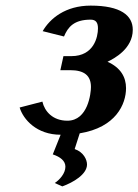

<svg xmlns="http://www.w3.org/2000/svg" viewBox="-20 -470 493 684"><path d="M196 10 168 80C195 89 213 103 213 124C213 148 192 171 175 182L202 194C241 180 290 151 290 116C290 99 278 72 246 61L264 5C393 -16 429 -99 429 -156C429 -195 410 -229 363 -250C386 -261 453 -296 453 -364C453 -415 410 -450 303 -450C213 -450 158 -404 132 -359L208 -340C222 -374 244 -400 303 -400C322 -400 329 -389 329 -369C329 -339 315 -270 234 -270H206L195 -220H230C280 -220 304 -201 304 -160C304 -139 294 -40 220 -40C168 -40 139 -73 131 -108L50 -87C63 -44 111 10 196 10Z"/></svg>

Font: Pfennig
Style: BoldItalic
Weight: 700
Italic angle: -13°
Version: Version 20100423